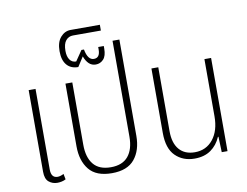

<svg xmlns="http://www.w3.org/2000/svg" viewBox="-85 -920 1347 1049"><g transform="rotate(-10 589.0 -396.0)"><path d="M152 9Q125 9 105 -7.5Q85 -24 85 -64V-517H123V-70Q123 -23 159 -23Q167 -23 176.5 -26Q186 -29 193 -33L199 -2Q188 4 175.5 6.5Q163 9 152 9Z M455 9Q368 9 328.5 -40Q289 -89 289 -169V-517H327V-171Q327 -101 358.5 -62.5Q390 -24 455 -24Q519 -24 551 -62.5Q583 -101 583 -171V-703H621V-169Q621 -89 581 -40Q541 9 455 9Z M471 -591Q449 -591 433.5 -605.5Q418 -620 408 -647L374 -594Q333 -594 310.5 -620.5Q288 -647 288 -697Q288 -747 311.5 -774Q335 -801 368 -801H530V-769H375Q351 -769 335.5 -750.5Q320 -732 320 -693Q320 -662 332.5 -644Q345 -626 368 -626L407 -683H421Q432 -623 466 -623Q500 -623 500 -669V-683H531V-669Q531 -628 513.5 -609.5Q496 -591 471 -591Z M914 9Q849 9 807.5 -32Q766 -73 766 -159V-517H804V-163Q804 -96 834.5 -60.5Q865 -25 921 -25Q984 -25 1022 -72.5Q1060 -120 1060 -200V-517H1097V0H1065L1062 -86H1059Q1040 -42 1004 -16.5Q968 9 914 9Z"/></g></svg>

Font: Noto Sans Thai UI Cond ExtLt
Style: Regular
Weight: 200
Width: 3
Designer: Monotype Design Team
Foundry: Monotype Imaging Inc.
Version: Version 2.000; ttfautohint (v1.8.4.7-5d5b)